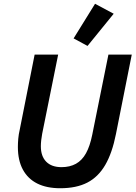

<svg xmlns="http://www.w3.org/2000/svg" viewBox="-20 -988 720 1020"><path d="M164 -698H289L204 -277Q201 -261 199 -243.5Q197 -226 197 -211Q197 -158 225.5 -129Q254 -100 307 -100Q351 -100 383.5 -118Q416 -136 437 -174Q458 -212 470 -272L556 -698H680L596 -276Q576 -175 539 -111.5Q502 -48 444 -18Q386 12 300 12Q228 12 178 -13Q128 -38 101.5 -87Q75 -136 75 -207Q75 -228 77 -251Q79 -274 85 -300ZM584 -915 445 -744 371 -784 485 -968Z"/></svg>

Font: IBM Plex Sans SemiBold
Style: Italic
Weight: 600
Italic angle: -11.31°
Designer: Mike Abbink, Paul van der Laan, Pieter van Rosmalen
Foundry: Bold Monday
Version: Version 3.201